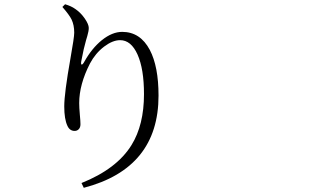

<svg xmlns="http://www.w3.org/2000/svg" viewBox="-20 -811 1540 903"><path d="M374 72.3 363.3 49.8Q529.3 -16.6 598.6 -128.9Q657.2 -223.6 657.2 -368.2Q657.2 -486.3 627 -554.2Q596.7 -622.1 544.9 -622.1Q509.8 -622.1 469.7 -591.8Q428.7 -560.5 403.3 -512.7Q352.5 -414.1 352.5 -326.2Q352.5 -305.7 355.5 -271.5Q358.4 -242.2 358.4 -226.6Q358.4 -211.9 350.6 -203.6Q342.8 -195.3 331.1 -195.3Q307.6 -195.3 296.9 -219.7Q282.2 -251 282.2 -310.5Q282.2 -372.1 311.5 -537.1Q329.1 -635.7 329.1 -657.2Q329.1 -693.4 316.4 -719.7Q305.7 -741.2 273.4 -778.3L286.1 -791Q315.4 -782.2 333 -769.5Q359.4 -752 378.9 -723.6Q397.5 -696.3 397.5 -679.7Q397.5 -665 390.6 -641.6Q386.7 -628.9 384.8 -622.1Q374 -585.9 362.3 -523.4Q359.4 -507.8 364.3 -507.3Q369.1 -506.8 377 -521.5Q412.1 -584 459 -622.1Q507.8 -661.1 554.7 -661.1Q639.6 -661.1 684.6 -576.2Q725.6 -498 725.6 -361.3Q725.6 -19.5 374 72.3Z"/></svg>

Font: Bpmf Zihi Box R
Style: R
Weight: 400
Foundry: But Ko
Version: Version 1.320